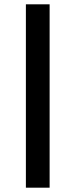

<svg xmlns="http://www.w3.org/2000/svg" viewBox="-20 -770 350 890"><path d="M100 100H210V-750H100Z"/></svg>

Font: Grotesk 03
Style: Bold
Weight: 500
Designer: Frank Adebiaye, contributions by Jérémy Landes, Ariel Martín Pérez
Foundry: Velvetyne Type Foundry
Version: Version 3.000;Glyphs 3.1.2 (3150)